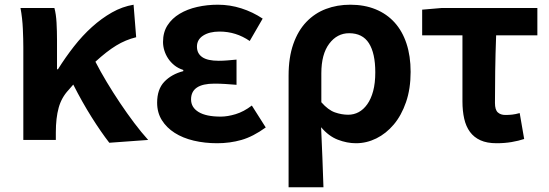

<svg xmlns="http://www.w3.org/2000/svg" viewBox="-20 -594 2330 815"><path d="M444 12Q409 -33 369 -96.5Q329 -160 291 -235L271 -212Q241 -180 229 -136.5Q217 -93 217 -32V0H79V-393Q79 -426 77 -471.5Q75 -517 67 -560H211Q218 -534 220 -498Q222 -462 222 -423V-300H226Q258 -351 294 -397Q330 -443 370.5 -479.5Q411 -516 455 -541Q499 -566 547 -574L558 -436Q513 -425 473 -400.5Q433 -376 385 -332Q406 -291 433 -246Q460 -201 489.5 -157Q519 -113 549.5 -72.5Q580 -32 609 0Z M902 14Q849 14 802.5 3Q756 -8 721.5 -30Q687 -52 667 -84Q647 -116 647 -158Q647 -215 677.5 -247Q708 -279 758 -292V-297Q736 -304 720 -317Q704 -330 693.5 -346Q683 -362 677.5 -380Q672 -398 672 -416Q672 -457 691 -486.5Q710 -516 742.5 -535.5Q775 -555 817 -564.5Q859 -574 905 -574Q956 -574 1004.5 -558.5Q1053 -543 1095 -515L1040 -420Q982 -460 912 -460Q869 -460 842.5 -443Q816 -426 816 -396Q816 -367 838.5 -351.5Q861 -336 908 -336Q925 -336 944.5 -337.5Q964 -339 984 -341V-234Q960 -236 936.5 -237.5Q913 -239 890 -239Q791 -239 791 -172Q791 -138 823 -118.5Q855 -99 917 -99Q946 -99 980.5 -109.5Q1015 -120 1049 -146L1108 -53Q1054 -14 1005 0Q956 14 902 14Z M1205 -273Q1205 -350 1225 -407Q1245 -464 1280.5 -501Q1316 -538 1363.5 -556Q1411 -574 1467 -574Q1527 -574 1574.5 -554.5Q1622 -535 1655 -498.5Q1688 -462 1705.5 -409Q1723 -356 1723 -289Q1723 -217 1703.5 -160.5Q1684 -104 1651.5 -65.5Q1619 -27 1577.5 -6.5Q1536 14 1491 14Q1453 14 1414 -1Q1375 -16 1343 -54Q1346 15 1348.5 75Q1351 135 1353 201H1205ZM1458 -107Q1482 -107 1502.5 -118Q1523 -129 1539 -151.5Q1555 -174 1564 -207.5Q1573 -241 1573 -287Q1573 -368 1546 -410.5Q1519 -453 1462 -453Q1411 -453 1377.5 -408.5Q1344 -364 1344 -283V-160Q1373 -127 1401.5 -117Q1430 -107 1458 -107Z M2088 14Q2047 14 2019.5 1.5Q1992 -11 1975 -34Q1958 -57 1950.5 -90Q1943 -123 1943 -164V-444H1772V-553L1854 -560H2261V-444H2086Q2083 -365 2082 -291Q2081 -217 2081 -157Q2081 -128 2093 -117Q2105 -106 2125 -106Q2140 -106 2154 -107.5Q2168 -109 2186 -114L2205 -4Q2181 4 2151.5 9Q2122 14 2088 14Z"/></svg>

Font: SpoqaHanSansJP-Bold
Style: Regular
Weight: 700
Designer: [Source Han Sans]
Ryoko NISHIZUKA  (kana & ideographs); Paul D. Hunt (Latin, Greek & Cyrillic); Wenlong ZHANG  (bopomofo
Foundry: Spoqa (http://bi.spoqa.com)
Version: Version 1.002.20150607